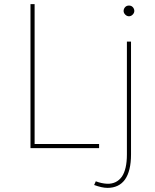

<svg xmlns="http://www.w3.org/2000/svg" viewBox="-20 -719 750 932"><path d="M128 -699V0H461V-20H148V-699ZM500 173C481 172 463 168 445 161L437 179C462 188 483 193 502 193C539 193 568 179 587 152C606 125 616 84 616 31V-517H596V31C596 78 588 114 572 138C555 162 531 174 500 173ZM624 -685C619 -690 613 -692 606 -692C599 -692 593 -690 588 -685C583 -680 580 -673 580 -666C580 -659 583 -653 588 -648C593 -643 599 -640 606 -640C613 -640 619 -643 624 -648C629 -653 632 -659 632 -666C632 -673 629 -680 624 -685Z"/></svg>

Font: Argentum Sans Thin
Style: Regular
Weight: 250
Designer: Julieta Ulanovsky
Foundry: Julieta Ulanovsky
Version: Version 5.001;February 15, 2019;FontCreator 11.5.0.2425 64-b